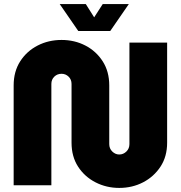

<svg xmlns="http://www.w3.org/2000/svg" viewBox="-20 -909 888 942"><path d="M565 13Q502 13 448.5 -14.5Q395 -42 363 -91.5Q331 -141 331 -209V-497Q331 -519 316.5 -533Q302 -547 282 -547Q261 -547 246.5 -533Q232 -519 232 -497V0H47V-490Q47 -558 79 -608Q111 -658 164.5 -685.5Q218 -713 282 -713Q346 -713 399 -685.5Q452 -658 484 -608Q516 -558 516 -490V-202Q516 -180 531 -165.5Q546 -151 565 -151Q585 -151 600 -165.5Q615 -180 615 -202V-700H800V-209Q800 -141 767.5 -91.5Q735 -42 682 -14.5Q629 13 565 13ZM364 -757 273 -889H401L442 -824L484 -889H612L521 -757Z"/></svg>

Font: MuseoModerno ExtraBold
Style: Regular
Weight: 800
Designer: Pablo Cosgaya, Héctor Gatti, Marcela Romero, and the Authors of The MuseoModerno Project.
Foundry: Omnibus-Type Team
Version: Version 1.001